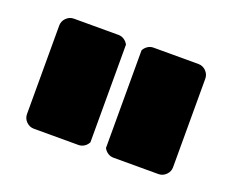

<svg xmlns="http://www.w3.org/2000/svg" viewBox="-64 -766 612 509"><g transform="rotate(20 242.0 -511.5)"><path d="M221.7 -373.5Q217.8 -365.7 210.4 -360.8Q203.1 -356 194.3 -356H68.4Q56.2 -356 47.1 -365Q38.1 -374 38.1 -386.2V-636.2Q38.1 -648.4 47.1 -657.5Q56.2 -666.5 68.4 -666.5H194.3Q203.1 -666.5 210.4 -661.6Q217.8 -656.7 221.7 -648.9ZM265.6 -648.9Q269.5 -656.7 276.9 -661.6Q284.2 -666.5 293 -666.5H419.9Q432.1 -666.5 441.2 -657.5Q450.2 -648.4 450.2 -636.2V-386.2Q450.2 -374 441.2 -365Q432.1 -356 419.9 -356H293Q284.2 -356 276.9 -360.8Q269.5 -365.7 265.6 -373.5Z"/></g></svg>

Font: Akaash Gobhi Moti
Style: Regular
Weight: 400
Designer: Kulbir Singh Thind, MD
Foundry: Punjab Online
Version: Version 1.200